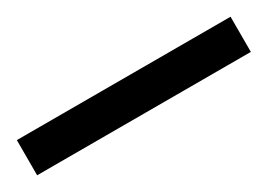

<svg xmlns="http://www.w3.org/2000/svg" viewBox="-19 -33 435 312"><g transform="rotate(-30 198.5 123.0)"><path d="M399 156H-2V90H399Z"/></g></svg>

Font: Noto Sans Sinhala SemiCondensed SemiBold
Style: Regular
Weight: 600
Width: 4
Designer: Jelle Bosma - Monotype Design Team
Foundry: Monotype Imaging Inc.
Version: Version 2.006; ttfautohint (v1.8.4.7-5d5b)